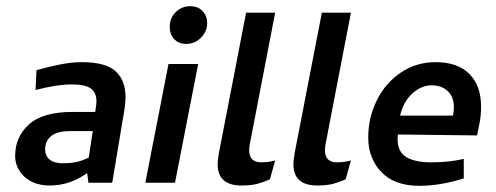

<svg xmlns="http://www.w3.org/2000/svg" viewBox="-20 -591 1605 621"><path d="M98 -364 95 -300Q165 -318 211 -318Q255 -318 273.5 -305Q292 -292 292 -262Q292 -255 288 -229H215Q118 -229 73.5 -188.5Q29 -148 29 -87Q29 -47 59.5 -19Q90 9 142 9Q205 9 262 -31L266 0H343L381 -228Q386 -256 386 -277Q386 -331 354 -360.5Q322 -390 244 -390Q210 -390 169.5 -381.5Q129 -373 98 -364ZM182 -63Q155 -63 140.5 -75Q126 -87 126 -108Q126 -135 145.5 -151Q165 -167 208 -167H280L267 -81Q245 -71 227.5 -67Q210 -63 182 -63Z M450 0ZM450 0H546L621 -384H525ZM529 -504Q529 -533 548.5 -552Q568 -571 596 -571Q620 -571 635 -555.5Q650 -540 650 -516Q650 -489 630 -469Q610 -449 582 -449Q558 -449 543.5 -464.5Q529 -480 529 -504Z M786 -105Q786 -117 789 -130L870 -550H776L688 -96Q684 -72 684 -60Q684 9 761 9Q792 9 812.5 3.5Q833 -2 853 -11L870 -72Q848 -66 825 -66Q786 -66 786 -105Z M1031 -105Q1031 -117 1034 -130L1115 -550H1021L933 -96Q929 -72 929 -60Q929 9 1006 9Q1037 9 1057.5 3.5Q1078 -2 1098 -11L1115 -72Q1093 -66 1070 -66Q1031 -66 1031 -105Z M1171 -146Q1171 -79 1213.5 -34.5Q1256 10 1336 10Q1404 10 1480 -14V-77Q1434 -66 1374 -66Q1322 -66 1294 -83Q1266 -100 1266 -141Q1266 -151 1267 -156L1523 -153L1531 -193Q1536 -217 1536 -246Q1536 -314 1498 -352Q1460 -390 1389 -390Q1326 -390 1276 -356Q1226 -322 1198.5 -266Q1171 -210 1171 -146ZM1448 -244Q1448 -232 1445 -217H1274Q1285 -263 1314 -289Q1343 -315 1376 -315Q1408 -315 1428 -296.5Q1448 -278 1448 -244Z"/></svg>

Font: Cambay Devanagari
Style: Bold Italic
Weight: 700
Designer: Pooja Saxena
Foundry: Pooja Saxena
Version: Version 1.005;PS 001.005;hotconv 1.0.70;makeotf.lib2.5.58329